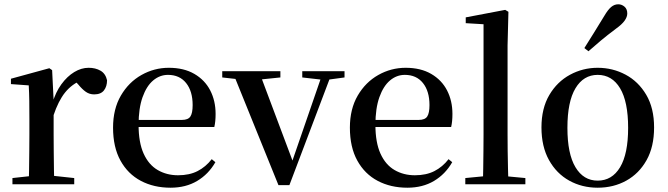

<svg xmlns="http://www.w3.org/2000/svg" viewBox="-20 -859 3113 895"><path d="M38 0V-29L147 -41H214L326 -29V0ZM114 0Q115 -25 115.5 -66.5Q116 -108 116.5 -153Q117 -198 117 -232V-301Q117 -352 116.5 -388.5Q116 -425 114 -461L31 -467V-492L210 -541L223 -532L230 -390V-389V-232Q230 -198 230.5 -153Q231 -108 231.5 -66.5Q232 -25 233 0ZM229 -320 201 -377H224Q239 -429 266 -466Q293 -503 326 -523Q359 -543 393 -543Q425 -543 448.5 -529.5Q472 -516 479 -485Q479 -456 464.5 -437.5Q450 -419 419 -419Q397 -419 380 -431Q363 -443 345 -465L322 -490L362 -486Q315 -467 283.5 -428Q252 -389 229 -320Z M775 16Q697 16 636.5 -16Q576 -48 541.5 -110.5Q507 -173 507 -264Q507 -351 543.5 -413.5Q580 -476 639.5 -509.5Q699 -543 767 -543Q837 -543 886 -514.5Q935 -486 960 -437.5Q985 -389 985 -328Q985 -292 979 -267H557V-300H828Q857 -300 867.5 -316Q878 -332 878 -369Q878 -434 847.5 -472Q817 -510 763 -510Q725 -510 694 -484Q663 -458 644.5 -406Q626 -354 626 -277Q626 -195 649.5 -143Q673 -91 715 -66.5Q757 -42 810 -42Q863 -42 901 -61.5Q939 -81 967 -117L984 -103Q952 -47 899 -15.5Q846 16 775 16Z M1278 4 1063 -527H1187L1353 -85H1334L1339 -98L1487 -527H1530L1329 4ZM1016 -498V-527H1287V-498L1180 -487H1114ZM1389 -498V-527H1586V-498L1505 -487H1485Z M1879 16Q1801 16 1740.5 -16Q1680 -48 1645.5 -110.5Q1611 -173 1611 -264Q1611 -351 1647.5 -413.5Q1684 -476 1743.5 -509.5Q1803 -543 1871 -543Q1941 -543 1990 -514.5Q2039 -486 2064 -437.5Q2089 -389 2089 -328Q2089 -292 2083 -267H1661V-300H1932Q1961 -300 1971.5 -316Q1982 -332 1982 -369Q1982 -434 1951.5 -472Q1921 -510 1867 -510Q1829 -510 1798 -484Q1767 -458 1748.5 -406Q1730 -354 1730 -277Q1730 -195 1753.5 -143Q1777 -91 1819 -66.5Q1861 -42 1914 -42Q1967 -42 2005 -61.5Q2043 -81 2071 -117L2088 -103Q2056 -47 2003 -15.5Q1950 16 1879 16Z M2149 0V-29L2263 -40H2312L2429 -29V0ZM2231 0Q2232 -34 2232.5 -73.5Q2233 -113 2233.5 -154.5Q2234 -196 2234 -232V-746L2151 -751V-778L2335 -813L2350 -804L2346 -647V-232Q2346 -196 2346.5 -154.5Q2347 -113 2348 -73.5Q2349 -34 2350 0Z M2766 16Q2693 16 2633.5 -17Q2574 -50 2539 -113Q2504 -176 2504 -265Q2504 -354 2540.5 -416Q2577 -478 2637 -510.5Q2697 -543 2766 -543Q2836 -543 2896 -511Q2956 -479 2992.5 -417Q3029 -355 3029 -265Q3029 -175 2994 -112.5Q2959 -50 2899.5 -17Q2840 16 2766 16ZM2766 -17Q2833 -17 2870.5 -79.5Q2908 -142 2908 -263Q2908 -385 2870.5 -447.5Q2833 -510 2766 -510Q2700 -510 2662.5 -447.5Q2625 -385 2625 -263Q2625 -142 2662.5 -79.5Q2700 -17 2766 -17ZM2704 -635Q2725 -669 2747.5 -704.5Q2770 -740 2797 -785Q2814 -814 2829 -826.5Q2844 -839 2862 -839Q2878 -839 2891 -828Q2904 -817 2904 -796Q2904 -780 2891.5 -762.5Q2879 -745 2851 -725Q2811 -695 2781 -670Q2751 -645 2723 -620Z"/></svg>

Font: Noto Serif TC ExtraLight SemiBold
Style: Regular
Weight: 600
Version: Version 2.003-H1;hotconv 1.1.1;makeotfexe 2.6.0